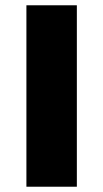

<svg xmlns="http://www.w3.org/2000/svg" viewBox="-20 -707 391 727"><path d="M80 0V-687H271V0Z"/></svg>

Font: Archivo SemiExpanded ExtraBold
Style: Regular
Weight: 800
Width: 6
Designer: Hector Gatti
Foundry: Omnibus-Type
Version: Version 2.001; ttfautohint (v1.8.3)